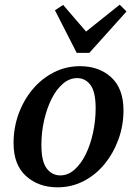

<svg xmlns="http://www.w3.org/2000/svg" viewBox="-20 -787 578 821"><path d="M226 14Q145 14 91.5 -34Q38 -82 38 -175Q38 -241 59.5 -300Q81 -359 119.5 -405Q158 -451 210 -477.5Q262 -504 322 -504Q404 -504 456 -456Q508 -408 508 -315Q508 -250 486.5 -191Q465 -132 427 -85.5Q389 -39 337.5 -12.5Q286 14 226 14ZM238 -37Q271 -37 299 -62Q327 -87 347 -128Q367 -169 378 -220.5Q389 -272 389 -324Q389 -394 367 -423.5Q345 -453 310 -453Q277 -453 249 -429Q221 -405 200.5 -364Q180 -323 168.5 -272Q157 -221 157 -167Q157 -97 179.5 -67Q202 -37 238 -37ZM250 -766 348 -652 492 -767 521 -738 362 -561H308L215 -743Z"/></svg>

Font: Source Serif 4 SmText Semibold
Style: Italic
Weight: 600
Italic angle: -12°
Designer: Frank Grießhammer
Foundry: Adobe
Version: Version 4.005;hotconv 1.1.0;makeotfexe 2.6.0